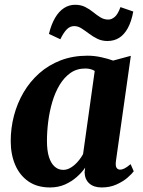

<svg xmlns="http://www.w3.org/2000/svg" viewBox="-20 -794 612 824"><path d="M477.5 -102.5Q475 -82 480.2 -74Q485.5 -66 496 -66Q504 -66 514.5 -71.2Q525 -76.5 540.5 -89.5L554 -59Q546.5 -48.5 527.8 -32Q509 -15.5 480.5 -2.5Q452 10.5 416.5 10.5Q382.5 10.5 363.2 -6.8Q344 -24 343 -54.5L345.5 -74.5Q331.5 -54 309.5 -34.5Q287.5 -15 258.8 -2.2Q230 10.5 194.5 10.5Q139.5 10.5 102 -15.5Q64.5 -41.5 45.2 -86.5Q26 -131.5 26 -188.5Q26 -244.5 40 -297.8Q54 -351 81.2 -397.5Q108.5 -444 148.5 -479.5Q188.5 -515 240.5 -535Q292.5 -555 356 -555Q384.5 -555 414.2 -548.5Q444 -542 465.5 -534L541.5 -554.5ZM386.5 -489.5Q379 -494.5 368.8 -497.2Q358.5 -500 346 -500Q309.5 -500 282.5 -481Q255.5 -462 236 -429.8Q216.5 -397.5 204.5 -356.8Q192.5 -316 187 -272.8Q181.5 -229.5 181.5 -189Q181.5 -147.5 190.2 -120Q199 -92.5 214.8 -78.8Q230.5 -65 251 -65Q264 -65 276 -70.5Q288 -76 299 -85.5Q310 -95 319.5 -107Q329 -119 336.5 -132.5ZM190 -648.5Q200 -689.5 216.5 -717.5Q233 -745.5 254.8 -759.5Q276.5 -773.5 302.5 -773.5Q327 -773.5 345.8 -764Q364.5 -754.5 380 -741.8Q395.5 -729 411 -719.5Q426.5 -710 445 -710Q459 -710 472.5 -721.5Q486 -733 497 -763.5L552 -744.5Q544 -701.5 528.5 -673.2Q513 -645 491.2 -631.5Q469.5 -618 441 -618Q417.5 -618 398 -627.5Q378.5 -637 361.8 -649.8Q345 -662.5 329.8 -672.2Q314.5 -682 298.5 -682Q280.5 -682 266.8 -668.2Q253 -654.5 239 -625.5Z"/></svg>

Font: Merriweather 48pt ExtraBold
Style: Italic
Weight: 800
Italic angle: -7.8°
Version: Version 2.101